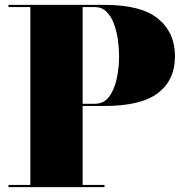

<svg xmlns="http://www.w3.org/2000/svg" viewBox="-20 -770 774 790"><path d="M15 -9H105V-741H15V-750H410Q561 -750 630.5 -693Q700 -636 700 -538.5Q700 -441 630.5 -387.5Q561 -334 410 -334H320V-9H410V0H15ZM370 -741H320V-343H370Q408 -343 429.8 -373.2Q451.5 -403.5 460.8 -448.8Q470 -494 470 -538.5Q470 -571.5 465 -607Q460 -642.5 448.5 -673Q437 -703.5 417.8 -722.2Q398.5 -741 370 -741Z"/></svg>

Font: Bodoni* 24pt Fatface
Style: Regular
Weight: 900
Version: Version 2.3